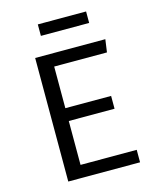

<svg xmlns="http://www.w3.org/2000/svg" viewBox="-128 -971 871 1060"><g transform="rotate(-15 307.5 -441.0)"><path d="M217.9 -633.3V-395.4H479.5V-322.1H217.9V-71.3H539V0H128.7V-706.2H529.7L519.5 -633.3ZM466.7 -815.9H190.8V-881.5H466.7Z"/></g></svg>

Font: FiraCode Nerd Font
Style: Regular
Weight: 400
Designer: Carrois Corporate, Edenspiekermann AG, Nikita Prokopov
Foundry: Carrois Corporate, Edenspiekermann AG, Nikita Prokopov
Version: Version 6.002;Nerd Fonts 2.1.0